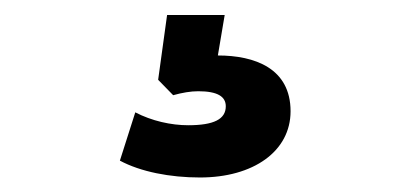

<svg xmlns="http://www.w3.org/2000/svg" viewBox="-20 -41 550 262"><path d="M252.9 201.2C325.7 201.2 376.5 165.5 376.5 110.8C376.5 52.2 327.6 34.7 277.3 34.7L286.6 -20.5H208L195.8 67.9L216.3 88.9C229 85.4 240.2 83.5 250.5 83.5C276.9 83.5 288.1 90.8 288.1 104C288.1 121.6 272 129.9 236.8 129.9C213.4 129.9 187 124 164.6 112.3L143.6 178.2C171.9 193.4 211.9 201.2 252.9 201.2Z"/></svg>

Font: Winston ExtraBold
Style: Regular
Weight: 800
Designer: Vernon Adams, Kim Jin-seong, David Berlow, Cristiano Sobral
Foundry: The Winston Project Authors
Version: Version 3.004